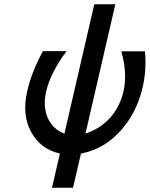

<svg xmlns="http://www.w3.org/2000/svg" viewBox="-20 -710 697 894"><path d="M107 -286Q127 -375 180 -472H290Q216 -373 195 -285Q179 -214 202.5 -161Q226 -108 280 -88L419 -690H517L378 -88Q447 -111 492.5 -161.5Q538 -212 555 -284Q574 -368 545 -471H655Q665 -362 632.5 -261Q600 -160 528 -87Q456 -14 357 5L320 164H222L259 5Q169 -15 125 -95.5Q81 -176 107 -286Z"/></svg>

Font: Coval
Style: Medium Italic
Weight: 500
Foundry: Context Ltd
Version: Version 001.000